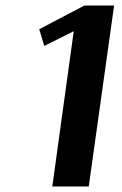

<svg xmlns="http://www.w3.org/2000/svg" viewBox="-20 -670 438 690"><path d="M283 -650H390L299 0H168L245 -558L139 -505L121 -565Z"/></svg>

Font: Arsenal
Style: Bold Italic
Weight: 700
Italic angle: -9°
Designer: Andrij Shevchenko
Foundry: Stairsfor.com
Version: Version 1.000